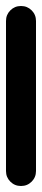

<svg xmlns="http://www.w3.org/2000/svg" viewBox="-20 -620 140 640"><path d="M0 -50H100V-550H0ZM50 -100Q29 -100 14.5 -85.5Q0 -71 0 -50Q0 -29 14.5 -14.5Q29 0 50 0Q71 0 85.5 -14.5Q100 -29 100 -50Q100 -71 85.5 -85.5Q71 -100 50 -100ZM50 -600Q29 -600 14.5 -585.5Q0 -571 0 -550Q0 -529 14.5 -514.5Q29 -500 50 -500Q71 -500 85.5 -514.5Q100 -529 100 -550Q100 -571 85.5 -585.5Q71 -600 50 -600Z"/></svg>

Font: Wavefont SemiBold
Style: Regular
Weight: 600
Version: Version 3.004;gftools[0.9.33]